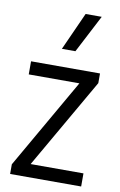

<svg xmlns="http://www.w3.org/2000/svg" viewBox="-90 -859 569 909"><g transform="rotate(10 194.0 -404.0)"><path d="M113 -63H367V0H25.5V-46.5L274 -479.5H30.5V-542.5H362V-496ZM164 -626 246 -808H323.5L229 -626Z"/></g></svg>

Font: Encode Sans Condensed
Style: Regular
Weight: 400
Width: 3
Designer: Multiple Designers
Foundry: Impallari Type
Version: Version 2.000